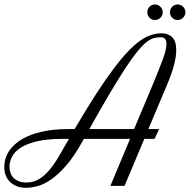

<svg xmlns="http://www.w3.org/2000/svg" viewBox="-88 -853 871 881"><path d="M592.8 -260.7H642.1L621.1 -215.8H574.2L483.4 0H418.5L508.8 -215.8H296.4Q294.4 -211.9 292.7 -208.7Q291 -205.6 289.1 -202.1Q251.5 -134.3 215.3 -93Q179.2 -51.8 146 -29.1Q112.8 -6.3 83.5 1.2Q54.2 8.8 29.8 8.8Q8.8 8.8 -9 2.2Q-26.9 -4.4 -40 -16.4Q-53.2 -28.3 -60.8 -45.9Q-68.4 -63.5 -68.4 -85.4Q-68.4 -127 -46.6 -159.7Q-24.9 -192.4 13.7 -214.8Q52.2 -237.3 105.7 -249Q159.2 -260.7 222.7 -260.7H254.4Q307.1 -350.6 350.6 -418Q394 -485.4 430.7 -534.2Q467.3 -583 497.8 -615.2Q528.3 -647.5 555.2 -666.3Q582 -685.1 606.2 -692.6Q630.4 -700.2 653.8 -700.2Q684.6 -700.2 702.6 -681.9Q720.7 -663.6 720.7 -623.5Q720.7 -595.2 710.9 -556.6Q701.2 -518.1 679.7 -466.8ZM648.4 -682.1Q632.3 -682.1 617.2 -678Q602.1 -673.8 584 -659.7Q565.9 -645.5 543.2 -617.9Q520.5 -590.3 489.5 -543.5Q458.5 -496.6 417.5 -427.5Q376.5 -358.4 321.8 -260.7H527.3L613.8 -466.8Q642.1 -535.2 658.9 -580.3Q675.8 -625.5 675.8 -651.4Q675.8 -667 669.4 -674.6Q663.1 -682.1 648.4 -682.1ZM33.7 -15.6Q65.9 -15.6 91.6 -31.5Q117.2 -47.4 138.9 -73.2Q160.6 -99.1 179.9 -131.8Q199.2 -164.6 218.3 -198.2L228.5 -215.8H199.7Q129.9 -215.8 83 -204.8Q36.1 -193.8 7.8 -175.8Q-20.5 -157.7 -32.5 -134.5Q-44.4 -111.3 -44.4 -87.4Q-44.4 -73.7 -40.3 -60.8Q-36.1 -47.9 -26.9 -37.8Q-17.6 -27.8 -2.7 -21.7Q12.2 -15.6 33.7 -15.6ZM762.7 -796.4Q762.7 -782.2 752.2 -771.7Q741.7 -761.2 727.5 -761.2Q712.4 -761.2 702.1 -771.7Q691.9 -782.2 691.9 -796.4Q691.9 -811.5 702.1 -822Q712.4 -832.5 727.5 -832.5Q741.7 -832.5 752.2 -822Q762.7 -811.5 762.7 -796.4ZM658.7 -796.4Q658.7 -782.2 648.2 -771.7Q637.7 -761.2 622.6 -761.2Q608.4 -761.2 598.1 -771.7Q587.9 -782.2 587.9 -796.4Q587.9 -811.5 598.1 -822Q608.4 -832.5 622.6 -832.5Q637.7 -832.5 648.2 -822Q658.7 -811.5 658.7 -796.4Z"/></svg>

Font: Dynalight
Style: Regular
Weight: 400
Version: Version 1.000